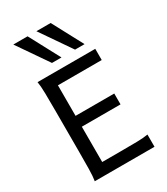

<svg xmlns="http://www.w3.org/2000/svg" viewBox="-237 -1093 1040 1196"><g transform="rotate(-30 283.0 -495.5)"><path d="M456.5 -412.6V-334.5H178.2V-80.6H307.1Q379.9 -80.6 429.2 -81.5Q478.5 -82.5 507.8 -87.9V0H78.1Q83.5 -29.3 84.5 -84.7Q85.4 -140.1 85.4 -212.4V-500.5Q85.4 -572.8 84.5 -628.2Q83.5 -683.6 78.1 -712.9H493.2V-632.3H178.2V-412.6ZM333 -991.2 450.2 -771.5H381.8L230.5 -991.2ZM167 -991.2 284.2 -771.5H215.8L64.5 -991.2Z"/></g></svg>

Font: Andika Compact
Style: Regular
Weight: 400
Designer: Victor Gaultney, Annie Olsen, Julie Remington, Don Collingsworth, Eric Hays, Becca Hirsbrunner
Foundry: SIL International
Version: Version 5.000 ; LnSpcTght